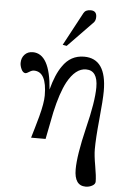

<svg xmlns="http://www.w3.org/2000/svg" viewBox="-62 -761 654 1042"><g transform="rotate(5 264.5 -240.0)"><path d="M422 -684Q422 -662 408 -650L276 -514L254 -518L351 -699Q361 -718 389 -718Q422 -718 422 -684ZM498 -287Q498 -241 487 -129Q477 -28 477 31Q477 65 487 121Q497 177 497 206Q497 220 480.5 229Q464 238 445 238Q383 238 383 149Q383 73 419 -77Q456 -226 456 -304Q456 -396 392 -396Q335 -396 291 -316Q259 -256 235 -148Q215 -50 206 -1H127Q132 -17 143.5 -57Q155 -97 161 -119Q181 -194 181 -235Q181 -365 111 -365Q100 -365 86 -356Q72 -347 67 -347Q52 -347 43 -367Q35 -385 35 -400Q35 -428 52 -446Q69 -464 96 -464Q190 -464 204 -270Q226 -354 259 -400Q302 -464 376 -464Q498 -464 498 -287Z"/></g></svg>

Font: GFS Didot
Style: Regular
Weight: 400
Designer: Takis Katsoulidis and George D. Matthiopoulos
Foundry: Takis Katsoulidis and George D. Matthiopoulos
Version: Version 1.0